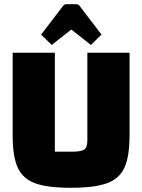

<svg xmlns="http://www.w3.org/2000/svg" viewBox="-20 -875 674 910"><path d="M40 -234V-625H240V-156H320Q365 -156 379.5 -166.5Q394 -177 394 -209V-625H594V-234Q594 -134 570 -81Q546 -28 487 -6.5Q428 15 316 15Q204 15 146 -6.5Q88 -28 64 -80.5Q40 -133 40 -234ZM175 -711 278 -846Q284 -855 294 -855H342Q352 -855 358 -846L461 -711L411 -662L318 -735L225 -662Z"/></svg>

Font: Changa ExtraBold
Style: Regular
Weight: 800
Designer: Eduardo Rodriguez Tunni
Foundry: Eduardo Rodriguez Tunni
Version: Version 2.002; ttfautohint (v1.5) -l 8 -r 50 -G 220 -x 14 -H